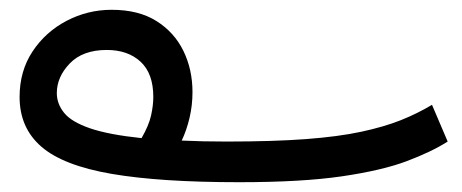

<svg xmlns="http://www.w3.org/2000/svg" viewBox="-20 -351 944 392"><path d="M468 21Q307 21 208 4Q109 -13 64.5 -51.5Q20 -90 20 -153Q20 -206 46.5 -246Q73 -286 116 -308.5Q159 -331 208 -331Q263 -331 299.5 -308Q336 -285 354.5 -247Q373 -209 373 -163Q373 -136 367 -110.5Q361 -85 351 -64Q393 -62 442 -62Q538 -62 604.5 -67Q671 -72 717.5 -82Q764 -92 798 -105.5Q832 -119 862 -137L894 -62Q861 -41 810.5 -22Q760 -3 678 9Q596 21 468 21ZM96 -161Q96 -139 111 -120.5Q126 -102 164 -89Q202 -76 269 -69Q284 -95 288.5 -115.5Q293 -136 293 -153Q293 -201 267 -225Q241 -249 198 -249Q149 -249 122.5 -221.5Q96 -194 96 -161Z"/></svg>

Font: Noto Sans Living
Style: Regular
Weight: 400
Designer: Monotype Design Team
Foundry: Monotype Imaging Inc.
Version: Version 2.013; ttfautohint (v1.8.4.7-5d5b)